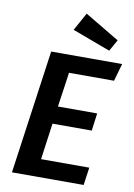

<svg xmlns="http://www.w3.org/2000/svg" viewBox="-100 -993 736 1055"><g transform="rotate(10 268.0 -465.0)"><path d="M296 -930 241 -830 453 -751 489 -815ZM536 -691H140L43 0H443L457 -99H188L216 -302H435L448 -400H229L257 -593H508Z"/></g></svg>

Font: Fira Sans Medium
Style: Italic
Weight: 500
Italic angle: -8°
Designer: bBox Type GmbH & Carrois Corporate GbR & Edenspiekermann AG
Foundry: bBox Type GmbH & Carrois Corporate GbR & Edenspiekermann AG
Version: Version 4.301;PS 004.301;hotconv 1.0.88;makeotf.lib2.5.64775